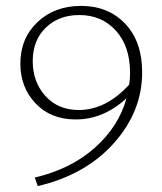

<svg xmlns="http://www.w3.org/2000/svg" viewBox="-20 -488 548 651"><path d="M255 -468Q347 -468 404.5 -407.5Q462 -347 462 -243Q462 -110 366 -2.5Q270 105 108 143L98 114Q221 85 302 12.5Q383 -60 409 -155Q331 -83 237 -83Q152 -83 100.5 -137.5Q49 -192 49 -272Q49 -358 107 -413Q165 -468 255 -468ZM247 -115Q339 -115 418 -201Q421 -220 421 -241Q421 -331 373 -384Q325 -437 249 -437Q179 -437 135 -394Q91 -351 91 -281Q91 -210 134 -162.5Q177 -115 247 -115Z"/></svg>

Font: EauTestSC Light
Style: Regular
Weight: 300
Designer: Christian Thalmann (Catharsis Fonts)
Version: Version 0.001;PS 000.001;hotconv 1.0.88;makeotf.lib2.5.64775